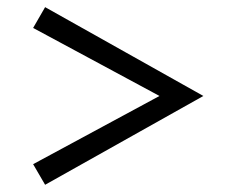

<svg xmlns="http://www.w3.org/2000/svg" viewBox="-20 -595 636 532"><path d="M105 -83 71.8 -140.1 421.9 -329.1 71.8 -517.6 105 -575.2 543.5 -329.1Z"/></svg>

Font: Acari Sans
Style: Italic
Weight: 400
Italic angle: -13°
Designer: Alfredo Marco Pradil and Stefan Peev
Foundry: Hanken Design Co.
Version: Version 1.045;January 11, 2019;FontCreator 11.5.0.2425 64-bi